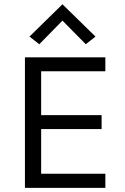

<svg xmlns="http://www.w3.org/2000/svg" viewBox="-20 -904 602 924"><path d="M100 0V-628H487V-561H178V-350H469V-283H178V-68H487V0ZM169 -691 122 -728 280.5 -883.5 439.5 -728 393 -691 267 -818.5H294Z"/></svg>

Font: Karla ExtraLight
Style: Regular
Weight: 400
Version: Version 2.001